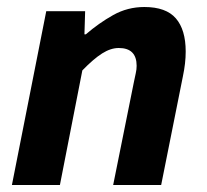

<svg xmlns="http://www.w3.org/2000/svg" viewBox="-20 -528 592 548"><path d="M112 -496H223L221 -430H225Q262 -462 303 -485Q344 -508 392 -508Q454 -508 482 -475.5Q510 -443 510 -381Q510 -364 508 -346.5Q506 -329 502 -310L440 0H303L362 -293Q365 -308 367.5 -319Q370 -330 370 -340Q370 -391 319 -391Q296 -391 271.5 -375.5Q247 -360 215 -327L151 0H14Z"/></svg>

Font: mr_Source Sans Pro
Style: Bold Italic
Weight: 700
Italic angle: -11°
Designer: Paul D. Hunt
Foundry: Adobe Systems Incorporated
Version: Version 1.036;July 10, 2024;FontCreator 11.5.0.2430 64-bit